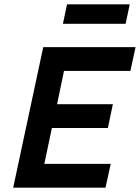

<svg xmlns="http://www.w3.org/2000/svg" viewBox="-20 -868 647 888"><path d="M41 0 180 -650H607L583 -540H276L244 -386H502L479 -276H220L185 -110H492L468 0ZM271 -758 290 -848H580L561 -758Z"/></svg>

Font: Sometype Mono
Style: Bold Italic
Weight: 700
Italic angle: -12°
Monospace: yes
Designer: Ryoichi Tsunekawa
Foundry: Dharma Type
Version: Version 1.000; ttfautohint (v1.8.3)